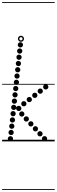

<svg xmlns="http://www.w3.org/2000/svg" viewBox="-25 -1349 542 1832"><path d="M411.5 -495Q401 -495 393.8 -502.2Q386.5 -509.5 386.5 -520Q386.5 -530.5 393.8 -537.8Q401 -545 411.5 -545Q422 -545 429.2 -537.8Q436.5 -530.5 436.5 -520Q436.5 -509.5 429.2 -502.2Q422 -495 411.5 -495ZM359 -454.5Q348.5 -454.5 341.2 -461.8Q334 -469 334 -479.5Q334 -490 341.2 -497.2Q348.5 -504.5 359 -504.5Q369.5 -504.5 376.8 -497.2Q384 -490 384 -479.5Q384 -469 376.8 -461.8Q369.5 -454.5 359 -454.5ZM307 -414.5Q296.5 -414.5 289.2 -421.8Q282 -429 282 -439.5Q282 -450 289.2 -457.2Q296.5 -464.5 307 -464.5Q317.5 -464.5 324.8 -457.2Q332 -450 332 -439.5Q332 -429 324.8 -421.8Q317.5 -414.5 307 -414.5ZM254.5 -374Q244 -374 236.8 -381.2Q229.5 -388.5 229.5 -399Q229.5 -409.5 236.8 -416.8Q244 -424 254.5 -424Q265 -424 272.2 -416.8Q279.5 -409.5 279.5 -399Q279.5 -388.5 272.2 -381.2Q265 -374 254.5 -374ZM202.5 -334Q192 -334 184.8 -341.2Q177.5 -348.5 177.5 -359Q177.5 -369.5 184.8 -376.8Q192 -384 202.5 -384Q213 -384 220.2 -376.8Q227.5 -369.5 227.5 -359Q227.5 -348.5 220.2 -341.2Q213 -334 202.5 -334ZM154 -289.5Q143.5 -289.5 136.2 -296.8Q129 -304 129 -314.5Q129 -325 136.2 -332.2Q143.5 -339.5 154 -339.5Q164.5 -339.5 171.8 -332.2Q179 -325 179 -314.5Q179 -304 171.8 -296.8Q164.5 -289.5 154 -289.5ZM183 -236.5Q172.5 -236.5 165.2 -243.8Q158 -251 158 -261.5Q158 -272 165.2 -279.2Q172.5 -286.5 183 -286.5Q193.5 -286.5 200.8 -279.2Q208 -272 208 -261.5Q208 -251 200.8 -243.8Q193.5 -236.5 183 -236.5ZM226 -189Q215.5 -189 208.2 -196.2Q201 -203.5 201 -214Q201 -224.5 208.2 -231.8Q215.5 -239 226 -239Q236.5 -239 243.8 -231.8Q251 -224.5 251 -214Q251 -203.5 243.8 -196.2Q236.5 -189 226 -189ZM269.5 -142Q259 -142 251.8 -149.2Q244.5 -156.5 244.5 -167Q244.5 -177.5 251.8 -184.8Q259 -192 269.5 -192Q280 -192 287.2 -184.8Q294.5 -177.5 294.5 -167Q294.5 -156.5 287.2 -149.2Q280 -142 269.5 -142ZM313 -95Q302.5 -95 295.2 -102.2Q288 -109.5 288 -120Q288 -130.5 295.2 -137.8Q302.5 -145 313 -145Q323.5 -145 330.8 -137.8Q338 -130.5 338 -120Q338 -109.5 330.8 -102.2Q323.5 -95 313 -95ZM356.5 -47.5Q346 -47.5 338.8 -54.8Q331.5 -62 331.5 -72.5Q331.5 -83 338.8 -90.2Q346 -97.5 356.5 -97.5Q367 -97.5 374.2 -90.2Q381.5 -83 381.5 -72.5Q381.5 -62 374.2 -54.8Q367 -47.5 356.5 -47.5ZM400 -0.5Q389.5 -0.5 382.2 -7.8Q375 -15 375 -25.5Q375 -36 382.2 -43.2Q389.5 -50.5 400 -50.5Q410.5 -50.5 417.8 -43.2Q425 -36 425 -25.5Q425 -15 417.8 -7.8Q410.5 -0.5 400 -0.5ZM169.5 -896Q159 -896 151.8 -903.2Q144.5 -910.5 144.5 -921Q144.5 -931.5 151.8 -938.8Q159 -946 169.5 -946Q180 -946 187.2 -938.8Q194.5 -931.5 194.5 -921Q194.5 -910.5 187.2 -903.2Q180 -896 169.5 -896ZM163 -837Q152.5 -837 145.2 -844.2Q138 -851.5 138 -862Q138 -872.5 145.2 -879.8Q152.5 -887 163 -887Q173.5 -887 180.8 -879.8Q188 -872.5 188 -862Q188 -851.5 180.8 -844.2Q173.5 -837 163 -837ZM156.5 -778Q146 -778 138.8 -785.2Q131.5 -792.5 131.5 -803Q131.5 -813.5 138.8 -820.8Q146 -828 156.5 -828Q167 -828 174.2 -820.8Q181.5 -813.5 181.5 -803Q181.5 -792.5 174.2 -785.2Q167 -778 156.5 -778ZM150.5 -718Q140 -718 132.8 -725.2Q125.5 -732.5 125.5 -743Q125.5 -753.5 132.8 -760.8Q140 -768 150.5 -768Q161 -768 168.2 -760.8Q175.5 -753.5 175.5 -743Q175.5 -732.5 168.2 -725.2Q161 -718 150.5 -718ZM144 -658.5Q133.5 -658.5 126.2 -665.8Q119 -673 119 -683.5Q119 -694 126.2 -701.2Q133.5 -708.5 144 -708.5Q154.5 -708.5 161.8 -701.2Q169 -694 169 -683.5Q169 -673 161.8 -665.8Q154.5 -658.5 144 -658.5ZM137.5 -598.5Q127 -598.5 119.8 -605.8Q112.5 -613 112.5 -623.5Q112.5 -634 119.8 -641.2Q127 -648.5 137.5 -648.5Q148 -648.5 155.2 -641.2Q162.5 -634 162.5 -623.5Q162.5 -613 155.2 -605.8Q148 -598.5 137.5 -598.5ZM131.5 -538.5Q121 -538.5 113.8 -545.8Q106.5 -553 106.5 -563.5Q106.5 -574 113.8 -581.2Q121 -588.5 131.5 -588.5Q142 -588.5 149.2 -581.2Q156.5 -574 156.5 -563.5Q156.5 -553 149.2 -545.8Q142 -538.5 131.5 -538.5ZM125 -479Q114.5 -479 107.2 -486.2Q100 -493.5 100 -504Q100 -514.5 107.2 -521.8Q114.5 -529 125 -529Q135.5 -529 142.8 -521.8Q150 -514.5 150 -504Q150 -493.5 142.8 -486.2Q135.5 -479 125 -479ZM118.5 -419Q108 -419 100.8 -426.2Q93.5 -433.5 93.5 -444Q93.5 -454.5 100.8 -461.8Q108 -469 118.5 -469Q129 -469 136.2 -461.8Q143.5 -454.5 143.5 -444Q143.5 -433.5 136.2 -426.2Q129 -419 118.5 -419ZM112.5 -359Q102 -359 94.8 -366.2Q87.5 -373.5 87.5 -384Q87.5 -394.5 94.8 -401.8Q102 -409 112.5 -409Q123 -409 130.2 -401.8Q137.5 -394.5 137.5 -384Q137.5 -373.5 130.2 -366.2Q123 -359 112.5 -359ZM106 -299.5Q95.5 -299.5 88.2 -306.8Q81 -314 81 -324.5Q81 -335 88.2 -342.2Q95.5 -349.5 106 -349.5Q116.5 -349.5 123.8 -342.2Q131 -335 131 -324.5Q131 -314 123.8 -306.8Q116.5 -299.5 106 -299.5ZM100 -239.5Q89.5 -239.5 82.2 -246.8Q75 -254 75 -264.5Q75 -275 82.2 -282.2Q89.5 -289.5 100 -289.5Q110.5 -289.5 117.8 -282.2Q125 -275 125 -264.5Q125 -254 117.8 -246.8Q110.5 -239.5 100 -239.5ZM93.5 -179.5Q83 -179.5 75.8 -186.8Q68.5 -194 68.5 -204.5Q68.5 -215 75.8 -222.2Q83 -229.5 93.5 -229.5Q104 -229.5 111.2 -222.2Q118.5 -215 118.5 -204.5Q118.5 -194 111.2 -186.8Q104 -179.5 93.5 -179.5ZM87.5 -120Q77 -120 69.8 -127.2Q62.5 -134.5 62.5 -145Q62.5 -155.5 69.8 -162.8Q77 -170 87.5 -170Q98 -170 105.2 -162.8Q112.5 -155.5 112.5 -145Q112.5 -134.5 105.2 -127.2Q98 -120 87.5 -120ZM81 -60Q70.5 -60 63.2 -67.2Q56 -74.5 56 -85Q56 -95.5 63.2 -102.8Q70.5 -110 81 -110Q91.5 -110 98.8 -102.8Q106 -95.5 106 -85Q106 -74.5 98.8 -67.2Q91.5 -60 81 -60ZM74.5 0Q64 0 56.8 -7.2Q49.5 -14.5 49.5 -25Q49.5 -35.5 56.8 -42.8Q64 -50 74.5 -50Q85 -50 92.2 -42.8Q99.5 -35.5 99.5 -25Q99.5 -14.5 92.2 -7.2Q85 0 74.5 0ZM175 -950Q163 -950 154.5 -958.5Q146 -967 146 -979Q146 -991 154.5 -999.5Q163 -1008 175 -1008Q187 -1008 195.5 -999.5Q204 -991 204 -979Q204 -967 195.5 -958.5Q187 -950 175 -950ZM175 -963.5Q181.5 -963.5 186 -968.2Q190.5 -973 190.5 -979.5Q190.5 -985.5 186 -990Q181.5 -994.5 175 -994.5Q168.5 -994.5 164 -990Q159.5 -985.5 159.5 -979.5Q159.5 -973 164 -968.2Q168.5 -963.5 175 -963.5ZM-5 455H497V463H-5ZM-5 -16H497V0H-5ZM-5 -549H497V-541H-5ZM-5 -1329H497V-1321H-5Z"/></svg>

Font: Edu SA Dotted Guide
Style: Regular
Weight: 400
Designer: Tina and Corey Anderson, Eben Sorkin, Mirko Velimirovic
Foundry: Google for Education
Version: Version 2.000